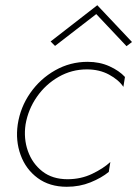

<svg xmlns="http://www.w3.org/2000/svg" viewBox="-20 -707 526 736"><path d="M78 -230Q88 -288 121.5 -336Q155 -384 205 -412.5Q255 -441 313 -441Q361 -441 398 -421Q435 -401 453 -374L459 -412Q437 -436 399.5 -453Q362 -470 316 -470Q249 -470 191.5 -437.5Q134 -405 96 -350.5Q58 -296 48 -230Q39 -168 59 -113Q79 -58 124.5 -24.5Q170 9 236 9Q285 9 327 -8Q369 -25 397 -48L403 -86Q376 -61 333 -40.5Q290 -20 239 -20Q181 -20 142.5 -50Q104 -80 87 -128Q70 -176 78 -230ZM349 -653 465 -530 486 -546 353 -687 174 -548 191 -531Z"/></svg>

Font: Jost ExtraLight
Style: Italic
Weight: 250
Italic angle: -5°
Version: Version 3.710